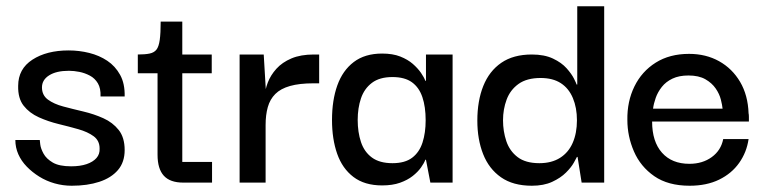

<svg xmlns="http://www.w3.org/2000/svg" viewBox="-20 -583 2453 613"><path d="M209 10Q181 10 154.5 2.5Q128 -5 105.5 -19Q83 -33 65.5 -51Q48 -69 38.5 -90.5Q29 -112 29 -136H107Q107 -135 108.5 -122Q110 -109 119 -92.5Q128 -76 148.5 -64Q169 -52 207 -52Q236 -52 256.5 -59Q277 -66 288 -78.5Q299 -91 298 -109Q298 -134 279 -148Q260 -162 230 -170.5Q200 -179 167 -187Q134 -195 104 -208.5Q74 -222 55.5 -245.5Q37 -269 38 -309Q38 -363 83.5 -392.5Q129 -422 199 -422Q233 -422 265 -414Q297 -406 322.5 -389Q348 -372 363.5 -344Q379 -316 378 -275H301Q302 -301 292.5 -317Q283 -333 267 -341.5Q251 -350 233.5 -353.5Q216 -357 200 -357Q160 -357 137 -342.5Q114 -328 114 -304Q114 -279 133 -265Q152 -251 182 -243Q212 -235 246 -227Q280 -219 310 -205.5Q340 -192 359 -168Q378 -144 378 -104Q378 -65 356.5 -40Q335 -15 297 -2.5Q259 10 209 10Z M565 0Q523 0 503 -22Q483 -44 483 -89V-359H562V-66H657V0ZM420 -349V-409Q443 -409 457.5 -412Q472 -415 479.5 -424.5Q487 -434 490 -455.5Q493 -477 493 -514H562V-409H656V-349Z M745 0V-409H822L829 -291L828 -203V0ZM828 -184 825 -274Q826 -296 835 -319.5Q844 -343 862.5 -363.5Q881 -384 910.5 -396.5Q940 -409 982 -409H999V-317H981Q936 -317 906 -308.5Q876 -300 859 -283Q842 -266 835 -241Q828 -216 828 -184Z M1200 9Q1144 9 1108.5 -18Q1073 -45 1056.5 -92Q1040 -139 1040 -200Q1040 -263 1057 -310.5Q1074 -358 1109.5 -385Q1145 -412 1200 -412Q1234 -412 1258 -402.5Q1282 -393 1298 -379Q1314 -365 1324 -350.5Q1334 -336 1338 -325H1340V-409H1425V0H1354L1340 -73H1338Q1334 -62 1324 -48Q1314 -34 1297.5 -21Q1281 -8 1257 0.5Q1233 9 1200 9ZM1233 -62Q1273 -62 1296 -79.5Q1319 -97 1329 -128Q1339 -159 1339 -199Q1339 -242 1328.5 -273Q1318 -304 1295 -320.5Q1272 -337 1233 -337Q1192 -337 1167.5 -318.5Q1143 -300 1132.5 -269Q1122 -238 1122 -200Q1122 -161 1132.5 -129.5Q1143 -98 1167.5 -80Q1192 -62 1233 -62Z M1678 10Q1618 10 1579.5 -17Q1541 -44 1522.5 -91Q1504 -138 1504 -198Q1504 -261 1523 -308.5Q1542 -356 1580.5 -382.5Q1619 -409 1678 -409Q1718 -409 1745.5 -396Q1773 -383 1789 -365Q1805 -347 1812.5 -332Q1820 -317 1821 -313H1823V-563H1909V0H1837L1824 -82H1822Q1820 -78 1812 -63.5Q1804 -49 1787 -32Q1770 -15 1743 -2.5Q1716 10 1678 10ZM1702 -62Q1741 -62 1768 -79Q1795 -96 1808.5 -127Q1822 -158 1822 -199Q1822 -239 1809 -270Q1796 -301 1770.5 -317.5Q1745 -334 1706 -334Q1662 -334 1635.5 -315Q1609 -296 1597.5 -265Q1586 -234 1586 -199Q1586 -164 1596.5 -132.5Q1607 -101 1632.5 -81.5Q1658 -62 1702 -62Z M2182 10Q2113 10 2069 -20.5Q2025 -51 2004 -99.5Q1983 -148 1983 -200Q1982 -259 2005.5 -307Q2029 -355 2073.5 -383Q2118 -411 2180 -411Q2234 -411 2276 -387.5Q2318 -364 2343 -321.5Q2368 -279 2370 -221Q2371 -218 2371 -209.5Q2371 -201 2371 -195H2062Q2062 -131 2093.5 -95.5Q2125 -60 2181 -60Q2223 -60 2252.5 -81.5Q2282 -103 2289 -139H2370Q2364 -97 2340 -63Q2316 -29 2276 -9.5Q2236 10 2182 10ZM2065 -236H2287Q2286 -247 2281.5 -265Q2277 -283 2265 -300.5Q2253 -318 2232 -330Q2211 -342 2178 -342Q2148 -342 2127 -332Q2106 -322 2093 -305.5Q2080 -289 2073.5 -270.5Q2067 -252 2065 -236Z"/></svg>

Font: Darker Grotesque SemiBold
Style: Regular
Weight: 600
Designer: Gabriel Lam
Foundry: TypeRant
Version: Version 1.000;gftools[0.9.28]